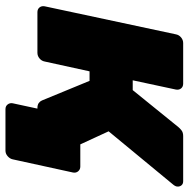

<svg xmlns="http://www.w3.org/2000/svg" viewBox="-14 -546 674 685"><g transform="rotate(90 322.5 -203.0)"><path d="M369 114Q358 114 352 106Q346 98 348 88L367 0L366 -10L358 -153H574Q584 -153 590.5 -145.5Q597 -138 595 -127L548 88Q546 98 537 106Q528 114 517 114ZM23 0Q12 0 6 -7.5Q0 -15 2 -26L102 -494Q104 -505 113 -512.5Q122 -520 133 -520H278Q289 -520 295 -512.5Q301 -505 299 -494L266 -340H301L433 -503Q437 -508 444.5 -514Q452 -520 465 -520H626Q636 -520 641 -513.5Q646 -507 645 -498Q644 -491 637 -483L448 -254L549 -35Q550 -33 551 -30Q552 -27 551 -22Q550 -13 541.5 -6.5Q533 0 523 0H365Q354 0 347.5 -4.5Q341 -9 338 -16L268 -186H234L199 -26Q197 -15 188 -7.5Q179 0 168 0Z"/></g></svg>

Font: Rubik ExtraBold
Style: Italic
Weight: 800
Italic angle: -12°
Designer: Hubert and Fischer
Foundry: Hubert and Fischer
Version: Version 2.300;gftools[0.9.30]